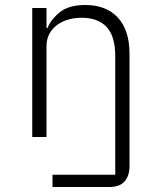

<svg xmlns="http://www.w3.org/2000/svg" viewBox="-20 -548 640 768"><path d="M190 151H441V-323Q441 -403 406.5 -440Q372 -477 306 -477Q279 -477 254 -470Q229 -463 209.5 -449Q190 -435 178 -413.5Q166 -392 166 -363V0H109V-516H166V-436H170Q185 -472 220.5 -500Q256 -528 321 -528Q405 -528 451.5 -477.5Q498 -427 498 -333V117Q498 155 478.5 177.5Q459 200 417 200H190Z"/></svg>

Font: IBM Plex Mono Light
Style: Regular
Weight: 300
Monospace: yes
Designer: Mike Abbink, Paul van der Laan, Pieter van Rosmalen
Foundry: Bold Monday
Version: Version 2.3